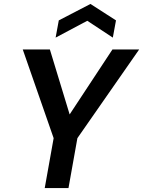

<svg xmlns="http://www.w3.org/2000/svg" viewBox="-20 -950 723 970"><path d="M206 0 251 -252 95 -700H232L337 -355L322 -357L548 -700H683L371 -252L326 0ZM261 -760 277 -847 437 -930 566 -847 550 -760 421 -845Z"/></svg>

Font: DM Sans 24pt SemiBold
Style: Italic
Weight: 600
Italic angle: -10°
Designer: Colophon Foundry, Jonny Pinhorn
Foundry: Colophon Foundry
Version: Version 4.004;gftools[0.9.30]